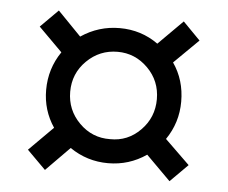

<svg xmlns="http://www.w3.org/2000/svg" viewBox="-41 -633 671 565"><g transform="rotate(5 294.5 -351.0)"><path d="M479 -115 407 -187Q356 -152 294 -152Q232 -152 181 -187L111 -116L56 -171L127 -242Q94 -291 94 -351Q94 -414 129 -465L59 -535L111 -587L180 -516Q232 -551 294 -551Q358 -551 408 -515L480 -587L531 -535L459 -464Q493 -415 493 -351Q493 -289 458 -238L531 -167ZM294 -223Q346 -222 383.5 -260Q421 -298 421 -352Q421 -406 383.5 -443.5Q346 -481 294 -481Q241 -481 203 -443.5Q165 -406 165 -352Q165 -298 203 -260Q241 -222 294 -223Z"/></g></svg>

Font: Exo 2.0 Semi Bold
Style: Regular
Weight: 600
Designer: Natanael Gama
Version: Version 1.001;PS 001.001;hotconv 1.0.70;makeotf.lib2.5.58329